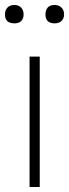

<svg xmlns="http://www.w3.org/2000/svg" viewBox="-49 -753 278 773"><path d="M70 0V-525H111V0ZM171 -659Q134 -659 134 -695Q134 -712 143 -722.5Q152 -733 171 -733Q188 -733 198.5 -722.5Q209 -712 209 -695Q209 -679 199 -669Q189 -659 171 -659ZM9 -659Q-29 -659 -29 -695Q-29 -712 -19 -722.5Q-9 -733 9 -733Q26 -733 36 -722.5Q46 -712 46 -695Q46 -679 37 -669Q28 -659 9 -659Z"/></svg>

Font: Readex Pro Light
Style: Regular
Weight: 300
Designer: Bonnie Shaver-Troup, Thomas Jockin
Foundry: Lexend
Version: Version 1.200; ttfautohint (v1.8.3)